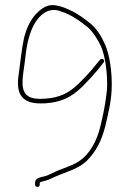

<svg xmlns="http://www.w3.org/2000/svg" viewBox="-20 -743 505 749"><path d="M68 -419C68 -455.6 74.7 -478.5 79 -520C83.9 -567.9 94.5 -614.1 113 -647.5C132.3 -682.3 168.8 -718.9 219 -698C257.1 -686.3 293.5 -660.1 322 -637C342.8 -619 361.2 -589 374 -562C390.2 -524.1 398 -465.9 398 -414C398 -399.3 397 -386 395 -374C390.2 -331.1 382.4 -296.5 373 -256C360.7 -202.5 339.1 -158 305 -127C278.5 -102.9 246.7 -93.8 210.5 -79.5C194.6 -73.3 173.6 -61.5 160 -57C143.1 -51.4 117 -51.5 117 -30V-23C117 -17 120 -14 126 -14C132 -14 135 -17 135 -23V-30C135 -32.5 146.5 -35.6 149 -36C164.7 -39.9 171.1 -42.1 187 -50C233.1 -71.5 281.8 -81.6 317 -114C353.9 -150.9 376 -191.8 391 -252C403.2 -304.7 416 -352.3 416 -414C416 -468.9 407.5 -528.7 390 -569C376.9 -599.2 356.8 -632.5 333 -651C312.3 -667.8 284.1 -689.3 258 -701C236.4 -711.2 221 -718.6 197 -722C169.3 -727.5 147.2 -713.3 130 -698C103.2 -674.2 85 -639 74 -596C65.6 -560.4 58.9 -497 54 -461C51.3 -445 50 -431 50 -419C50 -354.5 89.7 -335.8 157 -340C219.1 -344 259.2 -364.3 300 -404C324.7 -428.7 345 -450.7 361 -470L384 -499C392.2 -508.6 377.7 -519 370 -510L347 -482C331.7 -462.7 311.7 -441 287 -417C248.7 -379.8 213.4 -361.9 155 -358C99.4 -354 68 -366.9 68 -419Z"/></svg>

Font: HoneyBee
Style: BLn
Weight: 100
Foundry: Cannot Into Space Fonts
Version: Version 0.89